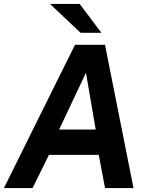

<svg xmlns="http://www.w3.org/2000/svg" viewBox="-28 -949 759 969"><path d="M-8.2 0 350.5 -723H501.9L645.7 0H502L470.4 -167.5H219L136.5 0ZM270.3 -295.1H455L405.9 -582ZM378.7 -783.5 224.4 -929H374.2L483.8 -783.5Z"/></svg>

Font: Public Sans Thin
Style: Italic
Weight: 100
Italic angle: -8°
Designer: The Public Sans project authors (U.S. Web Design System). Libre Franklin designed by Pablo Impallari and Rodrigo Fuenzal
Version: Version 2.000